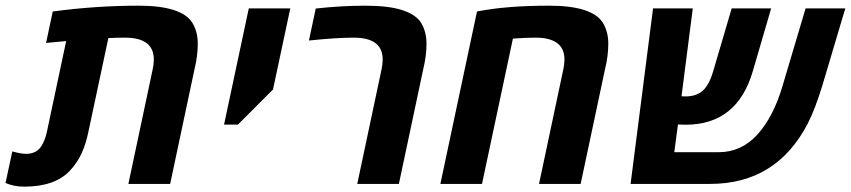

<svg xmlns="http://www.w3.org/2000/svg" viewBox="-52 -660 3054 689"><path d="M637.7 -579.1Q657.7 -546.9 657.7 -503.2Q657.7 -459.5 646 -411.6L558.6 0H408.7L496.1 -412.1Q500 -430.7 500 -446.3Q500 -524.9 396.5 -524.9Q369.1 -524.9 336.9 -523.4L265.1 -186.5Q255.9 -142.1 240.5 -108.9Q225.1 -75.7 199.2 -47.9Q145.5 9.8 34.7 9.8Q15.6 9.8 -1.2 6.3Q-18.1 2.9 -32.2 -3.4L-7.8 -116.7Q22.9 -107.9 41.5 -107.9Q60.1 -107.9 73.5 -114.7Q86.9 -121.6 95.2 -133.8Q109.4 -154.8 116.2 -186.5L185.5 -512.7L113.3 -505.9L137.2 -618.7Q291.5 -639.6 445.1 -639.6Q598.6 -639.6 637.7 -579.1Z M927.7 -338.9 801.8 -212.9H752L840.8 -629.9H989.7Z M1081.1 -629.4Q1174.3 -639.6 1258.1 -639.6Q1341.8 -639.6 1390.6 -624Q1439.5 -608.4 1458.5 -579.1Q1478.5 -546.9 1478.5 -503.2Q1478.5 -459.5 1466.8 -411.6L1379.4 0H1230L1317.4 -412.1Q1321.3 -430.7 1321.3 -446.3Q1321.3 -524.9 1217.3 -524.9Q1155.3 -524.9 1056.6 -514.6Z M2110.8 -579.1Q2130.9 -546.9 2130.9 -503.2Q2130.9 -459.5 2119.1 -411.6L2031.7 0H1882.3L1969.7 -412.1Q1973.6 -430.7 1973.6 -446.3Q1973.6 -524.9 1869.6 -524.9Q1836.4 -524.9 1788.6 -521.5L1677.7 0H1528.3L1659.7 -618.7Q1764.6 -639.6 1918.2 -639.6Q2071.8 -639.6 2110.8 -579.1Z M2496.1 0H2210.9L2291.5 -629.9H2434.1L2393.6 -314.5Q2399.4 -314 2408.2 -314Q2446.8 -314 2469.7 -334.5Q2492.7 -355 2506.8 -402.8L2573.7 -629.9H2715.3L2649.4 -404.3Q2593.3 -212.4 2408.2 -212.4Q2398.4 -212.4 2380.9 -213.4L2367.7 -113.8H2526.9Q2608.4 -113.8 2666 -177.2Q2723.6 -240.7 2756.3 -352.1L2838.9 -629.9H2981.4L2899.9 -356Q2873.5 -269 2846.7 -216.8Q2734.4 0 2496.1 0Z"/></svg>

Font: Open Sans Hebrew
Style: Bold Italic
Weight: 700
Italic angle: -12°
Foundry: Ascender Corporation, Yanek Iontef
Version: Version 2.001;PS 002.001;hotconv 1.0.70;makeotf.lib2.5.58329